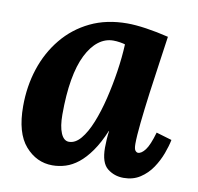

<svg xmlns="http://www.w3.org/2000/svg" viewBox="-64 -578 678 656"><g transform="rotate(10 274.5 -250.0)"><path d="M327 -511Q355 -511 392.5 -505.5Q430 -500 471 -490Q466 -453 458 -399Q450 -345 442.5 -288.5Q435 -232 430 -184.5Q425 -137 425 -111Q425 -93 429.5 -87.5Q434 -82 439 -82Q451 -82 464 -99Q477 -116 490 -161L544 -145Q540 -124 530 -97Q520 -70 503.5 -45.5Q487 -21 462.5 -5Q438 11 405 11Q373 11 349 -8Q325 -27 325 -80Q325 -93 326 -109Q327 -125 329 -138H328Q310 -95 289.5 -66Q269 -37 247.5 -20Q226 -3 203.5 4Q181 11 158 11Q103 11 64 -33.5Q25 -78 25 -171Q25 -240 45 -301Q65 -362 104 -409.5Q143 -457 199 -484Q255 -511 327 -511ZM290 -445Q262 -445 238.5 -427Q215 -409 197.5 -374Q180 -339 171 -287Q162 -235 162 -166Q162 -125 172 -101.5Q182 -78 200 -78Q222 -78 241 -100.5Q260 -123 275.5 -161.5Q291 -200 302.5 -247.5Q314 -295 321.5 -344.5Q329 -394 331 -439Q326 -441 313.5 -443Q301 -445 290 -445Z"/></g></svg>

Font: Lora
Style: Bold Italic
Weight: 700
Italic angle: -3°
Designer: Olga Karpushina, Alexei Vanyashin (Cyrillic)
Foundry: Cyreal
Version: Version 3.004